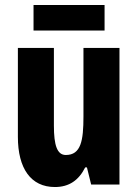

<svg xmlns="http://www.w3.org/2000/svg" viewBox="-20 -743 554 773"><path d="M401 -723H115V-620H401ZM461 -550H316V-274C316 -177 306 -119 245 -119C210 -119 197 -158 197 -237V-550H52V-192C52 -65 104 10 201 10C258 10 297 -17 323 -69H330L347 0H461Z"/></svg>

Font: Noto Sans Georgian ExtraCondensed ExtraBold
Style: Regular
Weight: 800
Width: 2
Designer: Monotype Design Team, Akaki Razmadze
Foundry: Google LLC
Version: Version 2.005